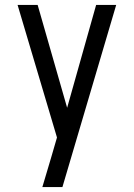

<svg xmlns="http://www.w3.org/2000/svg" viewBox="-20 -755 540 775"><path d="M151 0Q160 -30 169 -60.5Q178 -91 187 -121L210 -200L51 -735H132L251 -320L368 -735H449L232 0Z"/></svg>

Font: Zed Sans
Style: Regular
Weight: 400
Designer: Belleve Invis
Foundry: Belleve Invis
Version: Version 1.0.0; ttfautohint (v1.8.4)